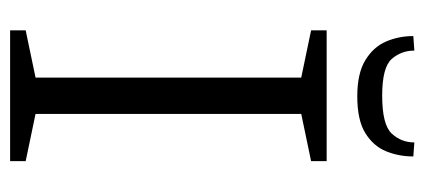

<svg xmlns="http://www.w3.org/2000/svg" viewBox="-244 -574 819 370"><g transform="rotate(90 165.0 -389.5)"><path d="M39 0V-30L130 -49V-561L39 -580V-610H291V-580L200 -561V-49L291 -30V0ZM166 -669Q122 -669 96.5 -684.5Q71 -700 60.5 -724.5Q50 -749 50 -777L78 -779Q78 -754 94 -735.5Q110 -717 165 -717Q221 -717 238 -735.5Q255 -754 255 -779L282 -777Q282 -749 272 -724.5Q262 -700 237 -684.5Q212 -669 166 -669Z"/></g></svg>

Font: Manuale Light
Style: Regular
Weight: 300
Designer: Eduardo Tunni / Pablo Cosgaya
Foundry: Eduardo Tunni / Pablo Cosgaya
Version: Version 1.002